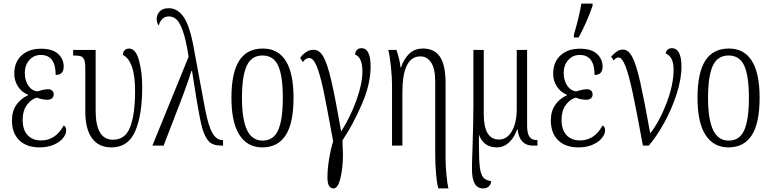

<svg xmlns="http://www.w3.org/2000/svg" viewBox="-20 -816 4322 1076"><path d="M47 -141Q47 -194 72.5 -229.5Q98 -265 137 -282V-285Q102 -299 81 -331Q60 -363 60 -403Q60 -468 101 -505.5Q142 -543 210 -543Q274 -543 305.5 -514Q337 -485 337 -443Q337 -396 292 -396Q292 -508 209 -508Q169 -508 144 -479Q119 -450 119 -408Q119 -366 138.5 -336.5Q158 -307 190 -304Q197 -306 215 -311Q233 -316 250 -316Q264 -316 272.5 -308Q281 -300 281 -287Q281 -273 271.5 -265Q262 -257 246 -257Q215 -257 187 -269Q154 -260 130.5 -227.5Q107 -195 107 -145Q107 -88 135 -58.5Q163 -29 210 -29Q292 -29 337 -113Q351 -106 351 -85Q351 -64 332.5 -41.5Q314 -19 280 -4.5Q246 10 202 10Q129 10 88 -30Q47 -70 47 -141Z M458 -192V-433Q458 -466 452 -481Q446 -496 433 -500.5Q420 -505 392 -505H390V-536H516V-196Q516 -33 613 -33Q683 -33 710 -105Q737 -177 737 -307Q737 -392 719 -442.5Q701 -493 669 -508Q669 -525 678.5 -534.5Q688 -544 703 -544Q741 -544 759 -477.5Q777 -411 777 -329Q777 -171 737.5 -80.5Q698 10 605 10Q533 10 495.5 -41.5Q458 -93 458 -192Z M1037 -498Q1023 -590 1005.5 -640Q988 -690 969 -707Q950 -724 927 -724Q904 -724 889.5 -709.5Q875 -695 870 -673Q865 -678 861.5 -688Q858 -698 858 -708Q858 -734 875 -752Q892 -770 926 -770Q974 -770 1008 -722.5Q1042 -675 1064 -557L1129 -207Q1148 -108 1171 -69.5Q1194 -31 1226 -31H1230V0H1222Q1174 0 1151.5 -22.5Q1129 -45 1113 -99Q1101 -143 1083.5 -247.5Q1066 -352 1056 -419H1053Q1039 -373 1004 -278L897 0H834Z M1277 -268Q1277 -408 1320.5 -476Q1364 -544 1453 -544Q1538 -544 1581.5 -475Q1625 -406 1625 -268Q1625 -126 1581 -58Q1537 10 1450 10Q1367 10 1322 -59.5Q1277 -129 1277 -268ZM1565 -268Q1565 -390 1539 -447.5Q1513 -505 1451 -505Q1389 -505 1362.5 -447Q1336 -389 1336 -268Q1336 -148 1364 -88Q1392 -28 1452 -28Q1513 -28 1539 -87Q1565 -146 1565 -268Z M1815 178Q1815 133 1824 77Q1833 21 1847 -24Q1813 -212 1794 -303.5Q1775 -395 1755.5 -443Q1736 -491 1713 -491Q1692 -491 1678 -468L1662 -491Q1675 -511 1695 -524Q1715 -537 1737 -537Q1771 -537 1793 -497Q1815 -457 1836.5 -365Q1858 -273 1892 -79Q1944 -161 1977.5 -254Q2011 -347 2011 -417Q2011 -455 2000.5 -479Q1990 -503 1970 -510Q1970 -525 1980 -535.5Q1990 -546 2006 -546Q2057 -546 2057 -442Q2057 -345 2007.5 -231Q1958 -117 1899 -29Q1902 28 1902 48Q1902 124 1888 182Q1874 240 1849 240Q1815 240 1815 178Z M2419 55V-360Q2419 -430 2396.5 -465Q2374 -500 2336 -500Q2235 -500 2235 -298V0H2177V-339Q2177 -385 2170.5 -445.5Q2164 -506 2156 -536H2202Q2220 -483 2225 -437H2227Q2242 -484 2272.5 -514Q2303 -544 2350 -544Q2414 -544 2445.5 -498Q2477 -452 2477 -349V71Q2477 111 2482 164Q2487 217 2493 240H2437Q2429 217 2424 161Q2419 105 2419 55Z M2625 132Q2625 85 2628 17Q2633 -146 2633 -225V-536H2691V-178Q2691 -34 2776 -34Q2822 -34 2849 -81.5Q2876 -129 2876 -207V-536H2934V-112Q2934 -69 2947 -50Q2960 -31 2986 -31H2992V0H2964Q2929 0 2907 -23.5Q2885 -47 2881 -90H2878Q2862 -45 2832.5 -17.5Q2803 10 2764 10Q2727 10 2701.5 -8.5Q2676 -27 2664 -62V-3Q2664 80 2669 120.5Q2674 161 2688 178Q2702 195 2732 199Q2732 216 2720 228Q2708 240 2687 240Q2625 240 2625 132Z M3196 -621Q3228 -730 3238 -796H3301V-784Q3271 -696 3223 -606H3196ZM3067 -141Q3067 -194 3092.5 -229.5Q3118 -265 3157 -282V-285Q3122 -299 3101 -331Q3080 -363 3080 -403Q3080 -468 3121 -505.5Q3162 -543 3230 -543Q3294 -543 3325.5 -514Q3357 -485 3357 -443Q3357 -396 3312 -396Q3312 -508 3229 -508Q3189 -508 3164 -479Q3139 -450 3139 -408Q3139 -366 3158.5 -336.5Q3178 -307 3210 -304Q3217 -306 3235 -311Q3253 -316 3270 -316Q3284 -316 3292.5 -308Q3301 -300 3301 -287Q3301 -273 3291.5 -265Q3282 -257 3266 -257Q3235 -257 3207 -269Q3174 -260 3150.5 -227.5Q3127 -195 3127 -145Q3127 -88 3155 -58.5Q3183 -29 3230 -29Q3312 -29 3357 -113Q3371 -106 3371 -85Q3371 -64 3352.5 -41.5Q3334 -19 3300 -4.5Q3266 10 3222 10Q3149 10 3108 -30Q3067 -70 3067 -141Z M3446 -494Q3433 -494 3419 -477L3405 -499Q3423 -518 3437.5 -528Q3452 -538 3472 -538Q3502 -538 3524 -495.5Q3546 -453 3567.5 -357.5Q3589 -262 3624 -69Q3676 -135 3715.5 -238.5Q3755 -342 3755 -426Q3755 -498 3711 -516Q3711 -527 3720.5 -536.5Q3730 -546 3744 -546Q3799 -546 3799 -443Q3799 -372 3771.5 -287.5Q3744 -203 3701.5 -126.5Q3659 -50 3616 0H3583Q3548 -191 3526 -294.5Q3504 -398 3485 -446Q3466 -494 3446 -494Z M3889 -268Q3889 -408 3932.5 -476Q3976 -544 4065 -544Q4150 -544 4193.5 -475Q4237 -406 4237 -268Q4237 -126 4193 -58Q4149 10 4062 10Q3979 10 3934 -59.5Q3889 -129 3889 -268ZM4177 -268Q4177 -390 4151 -447.5Q4125 -505 4063 -505Q4001 -505 3974.5 -447Q3948 -389 3948 -268Q3948 -148 3976 -88Q4004 -28 4064 -28Q4125 -28 4151 -87Q4177 -146 4177 -268Z"/></svg>

Font: Noto Serif CondLight
Style: Regular
Weight: 300
Width: 3
Designer: Monotype Design Team
Foundry: Monotype Imaging Inc.
Version: Version 1.001